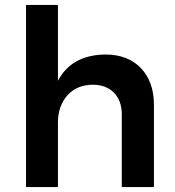

<svg xmlns="http://www.w3.org/2000/svg" viewBox="-20 -762 712 782"><path d="M607 -334V0H476V-296Q476 -352 444 -384.5Q412 -417 357 -417Q292 -416 254 -373Q216 -330 216 -263V0H86V-742H216V-433Q271 -538 409 -540Q501 -540 554 -484.5Q607 -429 607 -334Z"/></svg>

Font: Montserrat arm2 Medium
Style: Regular
Weight: 500
Designer: Julieta Ulanovsky
Foundry: Julieta Ulanovsky
Version: Version 6.000